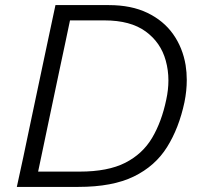

<svg xmlns="http://www.w3.org/2000/svg" viewBox="-20 -733 778 753"><path d="M46 0Q59 -59 71 -115Q82.5 -170.5 96.5 -236.5L146.5 -473Q161 -540.5 173 -598Q185 -655 197.5 -713H407Q495 -713 558.2 -682.5Q621.5 -652 659 -599Q696.5 -546 708 -477.5Q712.5 -449 712.5 -419.5Q712.5 -377 703.5 -332.5Q682 -231 635.2 -156.2Q588.5 -81.5 504.8 -40.8Q421 0 287.5 0ZM129.5 -60H292.5Q403 -60 471 -94.5Q539 -129 576.5 -192.2Q614 -255.5 632 -342Q640.5 -381 640.5 -417.5Q640.5 -458 630 -495.5Q610.5 -566.5 551 -609.8Q491.5 -653 390 -653H254.5Q245 -608 235.5 -562.5Q226 -517 214.5 -464L169 -248Q158 -195.5 148.5 -150.2Q139 -105 129.5 -60Z"/></svg>

Font: Heraclito Light
Style: Italic
Weight: 300
Italic angle: -12°
Designer: Kostas Bartsokas (font) & Cristiano Sobral (main changes)
Foundry: Kostas Bartsokas (font) & Cristiano Sobral (main changes)
Version: Version 1.00;July 8, 2020;FontCreator 13.0.0.2655 64-bit